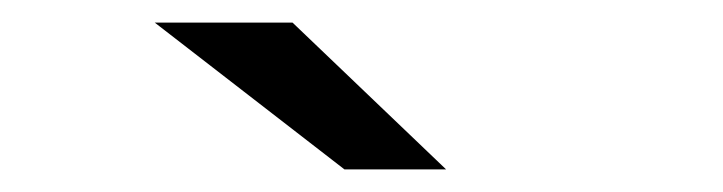

<svg xmlns="http://www.w3.org/2000/svg" viewBox="-20 -757 640 170"><path d="M285 -607 117 -737H239L375 -607Z"/></svg>

Font: Montserrat Thin Medium
Style: Regular
Weight: 500
Version: Version 9.000